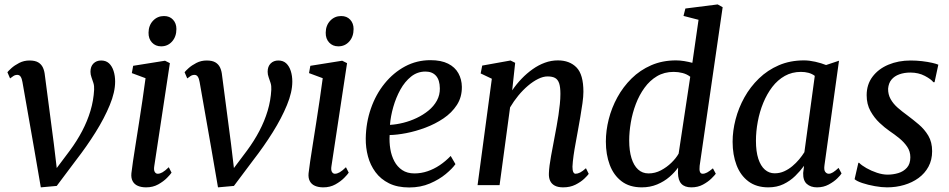

<svg xmlns="http://www.w3.org/2000/svg" viewBox="-20 -837 4291 868"><path d="M81.5 -466Q79 -481.5 73.5 -490Q68 -498.5 58.5 -498.5Q48 -498.5 40.2 -493Q32.5 -487.5 25.5 -482.5L13.5 -510.5Q17.5 -516 31.5 -528.8Q45.5 -541.5 66.8 -552.5Q88 -563.5 113.5 -563.5Q138.5 -563.5 152.8 -555Q167 -546.5 174 -531.5Q181 -516.5 183 -495.5L223.5 -186L241.5 -35.5L210 -42L295.5 -156Q328 -200 351.5 -244.8Q375 -289.5 389 -336.2Q403 -383 405.5 -431.5Q406.5 -448.5 402.2 -462Q398 -475.5 393.5 -487.8Q389 -500 389 -512.5Q389 -536.5 402.5 -550Q416 -563.5 437.5 -563.5Q459 -563.5 472.8 -550.8Q486.5 -538 493.5 -516.2Q500.5 -494.5 500.5 -468Q500.5 -420.5 476.2 -361.8Q452 -303 412 -239Q372 -175 323.5 -112.5L236.5 3.5L164.5 10L133.5 -170Z M640.5 10Q619 10 603.2 3.2Q587.5 -3.5 579.8 -17.8Q572 -32 574 -53.5Q576 -73 581.2 -107.5Q586.5 -142 593.5 -187Q600.5 -232 608.5 -282.2Q616.5 -332.5 624 -384.2Q631.5 -436 638 -483.5L576 -506.5L582 -539.5L726 -562.5L748 -551.5L677.5 -86.5Q674.5 -68.5 679.5 -60Q684.5 -51.5 693 -51.5Q703 -51.5 714.5 -58Q726 -64.5 743 -81L755.5 -56.5Q750.5 -48.5 735 -32.8Q719.5 -17 695.5 -3.5Q671.5 10 640.5 10ZM708.5 -627.5Q683 -627.5 667 -644.8Q651 -662 651.5 -689.5Q652 -722.5 672 -743.5Q692 -764.5 721.5 -764.5Q747 -764.5 762.2 -748Q777.5 -731.5 777.5 -706Q777.5 -671.5 758 -649.5Q738.5 -627.5 708.5 -627.5Z M882.5 -466Q880 -481.5 874.5 -490Q869 -498.5 859.5 -498.5Q849 -498.5 841.2 -493Q833.5 -487.5 826.5 -482.5L814.5 -510.5Q818.5 -516 832.5 -528.8Q846.5 -541.5 867.8 -552.5Q889 -563.5 914.5 -563.5Q939.5 -563.5 953.8 -555Q968 -546.5 975 -531.5Q982 -516.5 984 -495.5L1024.5 -186L1042.5 -35.5L1011 -42L1096.5 -156Q1129 -200 1152.5 -244.8Q1176 -289.5 1190 -336.2Q1204 -383 1206.5 -431.5Q1207.5 -448.5 1203.2 -462Q1199 -475.5 1194.5 -487.8Q1190 -500 1190 -512.5Q1190 -536.5 1203.5 -550Q1217 -563.5 1238.5 -563.5Q1260 -563.5 1273.8 -550.8Q1287.5 -538 1294.5 -516.2Q1301.5 -494.5 1301.5 -468Q1301.5 -420.5 1277.2 -361.8Q1253 -303 1213 -239Q1173 -175 1124.5 -112.5L1037.5 3.5L965.5 10L934.5 -170Z M1441.5 10Q1420 10 1404.2 3.2Q1388.5 -3.5 1380.8 -17.8Q1373 -32 1375 -53.5Q1377 -73 1382.2 -107.5Q1387.5 -142 1394.5 -187Q1401.5 -232 1409.5 -282.2Q1417.5 -332.5 1425 -384.2Q1432.5 -436 1439 -483.5L1377 -506.5L1383 -539.5L1527 -562.5L1549 -551.5L1478.5 -86.5Q1475.5 -68.5 1480.5 -60Q1485.5 -51.5 1494 -51.5Q1504 -51.5 1515.5 -58Q1527 -64.5 1544 -81L1556.5 -56.5Q1551.5 -48.5 1536 -32.8Q1520.5 -17 1496.5 -3.5Q1472.5 10 1441.5 10ZM1509.5 -627.5Q1484 -627.5 1468 -644.8Q1452 -662 1452.5 -689.5Q1453 -722.5 1473 -743.5Q1493 -764.5 1522.5 -764.5Q1548 -764.5 1563.2 -748Q1578.5 -731.5 1578.5 -706Q1578.5 -671.5 1559 -649.5Q1539.5 -627.5 1509.5 -627.5Z M2039 -95Q2025 -75 1995.2 -50.2Q1965.5 -25.5 1923.5 -7.5Q1881.5 10.5 1830 10.5Q1776.5 10.5 1738.8 -8.2Q1701 -27 1677.5 -58.8Q1654 -90.5 1643.5 -130Q1633 -169.5 1633.5 -211Q1634.5 -282.5 1656.8 -346.5Q1679 -410.5 1718.8 -459.5Q1758.5 -508.5 1811.2 -536.8Q1864 -565 1926 -565Q1974.5 -565 2005.8 -549.2Q2037 -533.5 2052.2 -506Q2067.5 -478.5 2068 -444.5Q2068.5 -398 2045.5 -362.5Q2022.5 -327 1985 -301.8Q1947.5 -276.5 1903.5 -260Q1859.5 -243.5 1816.8 -235.2Q1774 -227 1741.5 -226.5Q1739.5 -194.5 1744.5 -163.8Q1749.5 -133 1762.8 -108Q1776 -83 1798.5 -68Q1821 -53 1853.5 -53Q1884 -53 1912.8 -62.8Q1941.5 -72.5 1968 -90.2Q1994.5 -108 2017.5 -132ZM1903.5 -513.5Q1867 -513.5 1838.5 -490.8Q1810 -468 1790 -431.8Q1770 -395.5 1758 -353.5Q1746 -311.5 1743 -272.5Q1771.5 -274 1802.8 -281.8Q1834 -289.5 1863.5 -303.5Q1893 -317.5 1917 -337Q1941 -356.5 1955 -382Q1969 -407.5 1968.5 -437.5Q1968 -475.5 1951 -494.5Q1934 -513.5 1903.5 -513.5Z M2295.5 -428.5Q2314.5 -456.5 2338 -481Q2361.5 -505.5 2388 -524.2Q2414.5 -543 2443.2 -553.5Q2472 -564 2502 -564Q2555 -564 2586.2 -532.2Q2617.5 -500.5 2617.5 -422Q2617.5 -401 2613.2 -370.2Q2609 -339.5 2603.2 -306.5Q2597.5 -273.5 2592.5 -246Q2588 -220 2582.5 -191Q2577 -162 2573 -133.8Q2569 -105.5 2568 -83.5Q2568 -66.5 2571.8 -59Q2575.5 -51.5 2582 -51.5Q2591.5 -51.5 2602.8 -57.2Q2614 -63 2629 -76.5L2641.5 -51Q2637 -44 2621.5 -29.2Q2606 -14.5 2581.8 -2.2Q2557.5 10 2526 10Q2502.5 10 2488 2.2Q2473.5 -5.5 2467 -19.8Q2460.5 -34 2461.5 -54.5Q2462 -69.5 2464.5 -89.2Q2467 -109 2471.2 -131.8Q2475.5 -154.5 2479.8 -177.5Q2484 -200.5 2488 -221.5Q2492 -243 2496.5 -267.2Q2501 -291.5 2504.8 -317Q2508.5 -342.5 2511 -366.8Q2513.5 -391 2513.5 -412.5Q2513.5 -443.5 2507.8 -460.5Q2502 -477.5 2489.5 -484.5Q2477 -491.5 2455.5 -491.5Q2435.5 -491.5 2412.8 -480.2Q2390 -469 2367 -449.5Q2344 -430 2323.2 -404.8Q2302.5 -379.5 2286 -351.5L2238.5 0H2139L2203.5 -481L2153 -505L2160 -540.5L2288 -563.5L2309 -553Z M3143 -87.5Q3141 -69.5 3144.2 -60.5Q3147.5 -51.5 3156.5 -51.5Q3166 -51.5 3176.8 -57.2Q3187.5 -63 3203 -76L3216 -51.5Q3211 -44.5 3196 -29.8Q3181 -15 3158 -2.5Q3135 10 3105.5 10Q3075.5 10 3060.5 -6Q3045.5 -22 3045 -55.5L3045.5 -79.5Q3030.5 -58 3006.5 -37.2Q2982.5 -16.5 2950.8 -3.2Q2919 10 2881.5 10Q2826 10 2790 -17.5Q2754 -45 2736.5 -91.8Q2719 -138.5 2719 -197Q2719 -246.5 2732 -298Q2745 -349.5 2771 -397Q2797 -444.5 2835.2 -482.2Q2873.5 -520 2924 -542Q2974.5 -564 3036.5 -564Q3054 -564 3073.5 -560.8Q3093 -557.5 3110 -553L3138 -747.5L3070 -765L3078.5 -798.5L3224.5 -817L3247 -804.5ZM3100.5 -490Q3086 -501.5 3066.2 -506.8Q3046.5 -512 3025.5 -512Q2983 -512 2950.2 -492.5Q2917.5 -473 2893.8 -440.2Q2870 -407.5 2854.5 -366.8Q2839 -326 2831.8 -283.2Q2824.5 -240.5 2824.5 -202Q2824.5 -155.5 2834.8 -122.2Q2845 -89 2864.5 -71Q2884 -53 2912 -53Q2941.5 -53 2968 -67Q2994.5 -81 3015.5 -101.5Q3036.5 -122 3048 -142.5Z M3707.5 -91.5Q3704 -68.5 3710.8 -60Q3717.5 -51.5 3726.5 -51.5Q3735.5 -51.5 3746 -58Q3756.5 -64.5 3771 -78L3784.5 -53Q3780.5 -45.5 3765.2 -30.5Q3750 -15.5 3726.5 -2.8Q3703 10 3673.5 10Q3645 10 3627.5 -5.5Q3610 -21 3611 -55L3615 -87.5Q3598 -64 3575 -41.5Q3552 -19 3522 -4.5Q3492 10 3453.5 10Q3399.5 10 3363.5 -17Q3327.5 -44 3309.8 -90.5Q3292 -137 3292 -196Q3292 -245.5 3305.5 -297.5Q3319 -349.5 3345.5 -397Q3372 -444.5 3411 -482.2Q3450 -520 3501 -542Q3552 -564 3615 -564Q3638.5 -564 3666 -557.8Q3693.5 -551.5 3714.5 -543L3773 -562.5ZM3663.5 -494Q3651 -503.5 3635 -507.8Q3619 -512 3601 -512Q3560.5 -512 3528 -493.8Q3495.5 -475.5 3471.2 -443.8Q3447 -412 3430.5 -371.8Q3414 -331.5 3405.8 -287.2Q3397.5 -243 3397.5 -200.5Q3397.5 -152 3408.2 -119.2Q3419 -86.5 3438 -70Q3457 -53.5 3482 -53.5Q3505 -53.5 3525 -62.5Q3545 -71.5 3562 -85.8Q3579 -100 3592.8 -116.5Q3606.5 -133 3616.5 -149Z M4205 -465.5H4199.5Q4190 -478.5 4161.2 -493.8Q4132.5 -509 4095.5 -509Q4068 -509 4045.8 -501Q4023.5 -493 4010.2 -477Q3997 -461 3995 -436Q3994.5 -410.5 4006.2 -389.2Q4018 -368 4038.2 -350.2Q4058.5 -332.5 4082 -315.5Q4107.5 -296.5 4133.5 -274.5Q4159.5 -252.5 4176.8 -223.5Q4194 -194.5 4194 -153.5Q4194 -114 4177.5 -83.5Q4161 -53 4132.5 -32.2Q4104 -11.5 4067.5 -0.8Q4031 10 3990 10Q3965.5 10 3934.8 4.5Q3904 -1 3878.5 -9.5Q3853 -18 3843.5 -27L3860.5 -101H3864Q3875 -89.5 3897 -77Q3919 -64.5 3944.5 -56Q3970 -47.5 3992.5 -47.5Q4017.5 -47.5 4041 -54.5Q4064.5 -61.5 4080 -78.8Q4095.5 -96 4095.5 -126Q4095.5 -152.5 4081.5 -173.2Q4067.5 -194 4045.8 -211.8Q4024 -229.5 4001 -245Q3980.5 -259 3956.5 -281.5Q3932.5 -304 3915.2 -335Q3898 -366 3898 -406.5Q3898 -455 3924.5 -490.2Q3951 -525.5 3996.2 -544.5Q4041.5 -563.5 4097 -563.5Q4123 -563.5 4148.5 -560.5Q4174 -557.5 4193.8 -553Q4213.5 -548.5 4222 -544.5Z"/></svg>

Font: Merriweather 28pt
Style: Italic
Weight: 400
Italic angle: -7.8°
Version: Version 2.101